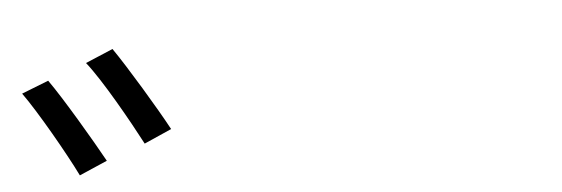

<svg xmlns="http://www.w3.org/2000/svg" viewBox="-30 -903 1060 362"><g transform="rotate(-5 500.0 -722.0)"><path d="M65 -789 14 -769C40 -733 88 -649 109 -606L162 -629C140 -669 90 -754 65 -789ZM191 -838 139 -816C167 -781 213 -699 236 -655L288 -678C266 -719 216 -802 191 -838Z"/></g></svg>

Font: Noto Sans JP DemiLight
Style: Regular
Weight: 350
Designer: Ryoko NISHIZUKA 西塚涼子 (kana, bopomofo & ideographs); Paul D. Hunt (Latin, Greek & Cyrillic); Sandoll Communications 산돌커뮤니
Foundry: Adobe
Version: Version 2.004;hotconv 1.0.118;makeotfexe 2.5.65603